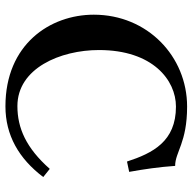

<svg xmlns="http://www.w3.org/2000/svg" viewBox="-21 -677 708 706"><g transform="rotate(90 333.0 -324.0)"><path d="M371 10C477 10 563 -39 631 -129L601 -153C524 -66 451 -34 370 -34C231 -34 164 -192 164 -334C164 -532 275 -617 372 -617C500 -617 543 -532 574 -437L612 -445C602 -500 594 -556 590 -614C539 -614 505 -658 372 -658C187 -658 34 -512 34 -315C34 -154 143 10 371 10Z"/></g></svg>

Font: Libertinus Serif Semibold
Style: Regular
Weight: 600
Designer: Philipp H. Poll, Khaled Hosny
Foundry: Caleb Maclennan
Version: Version 7.050;RELEASE